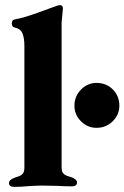

<svg xmlns="http://www.w3.org/2000/svg" viewBox="-20 -725 485 748"><path d="M15 -12Q15 -25 38 -33Q41 -34 52.5 -38Q64 -42 69.5 -49.5Q75 -57 75 -71V-546Q75 -577 67.5 -595Q60 -613 37 -618Q26 -620 26 -634Q26 -647 36 -649Q74 -656 124.5 -674.5Q175 -693 181 -695L200 -702Q209 -705 214 -705Q225 -705 225 -692L223 -669L220 -638V-73Q220 -56 227 -49Q234 -42 244 -39Q254 -36 257 -35Q280 -27 280 -14Q280 -7 275 -3Q270 1 260 1Q238 1 198 -1L144 -2Q127 -2 93 0Q66 3 35 3Q25 3 20 -1Q15 -5 15 -12ZM270 -313Q270 -350 295.5 -376Q321 -402 356 -402Q394 -402 419.5 -376.5Q445 -351 445 -313Q445 -278 419 -252.5Q393 -227 356 -227Q321 -227 295.5 -252.5Q270 -278 270 -313Z"/></svg>

Font: EB Garamond ExtraBold
Style: Regular
Weight: 800
Designer: Georg Duffner and Octavio Pardo
Foundry: Georg Duffner
Version: Version 1.000